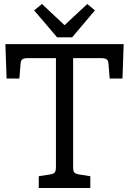

<svg xmlns="http://www.w3.org/2000/svg" viewBox="-20 -941 646 961"><path d="M341 -754H266L151 -889L190 -921L303 -815L417 -921L455 -889ZM485 -650H346V-106Q346 -86 351.5 -78.5Q357 -71 375 -68L432 -59V0H174V-59L231 -68Q249 -71 254.5 -78.5Q260 -86 260 -106V-650H120Q101 -650 92.5 -644.5Q84 -639 83 -621L77 -548H13L7 -720H599L593 -548H529L523 -621Q522 -639 513 -644.5Q504 -650 485 -650Z"/></svg>

Font: Enriqueta
Style: Regular
Weight: 400
Designer: Viviana Monsalve, Gustavo Ibarra
Foundry: Viviana Monsalve, Gustavo Ibarra
Version: Version 1.002